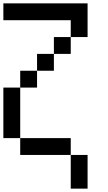

<svg xmlns="http://www.w3.org/2000/svg" viewBox="-20 -920 640 1140"><path d="M0 -100V-400H100V-100ZM0 -800V-900H500V-700H400V-800ZM100 -100H400V0H100ZM100 -400V-500H200V-400ZM200 -500V-600H300V-500ZM300 -600V-700H400V-600ZM400 0H500V200H400Z"/></svg>

Font: Galmuri9 Regular
Style: Regular
Weight: 400
Designer: Lee Minseo (quiple)
Version: Version 2.399;hotconv 1.1.1;makeotfexe 2.6.0 DEVELOPMENT